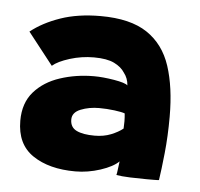

<svg xmlns="http://www.w3.org/2000/svg" viewBox="-36 -751 448 430"><g transform="rotate(5 187.5 -536.5)"><path d="M240 -363Q241 -366 242.2 -376.2Q243.5 -386.5 244.5 -394Q232 -381.5 203.8 -372.2Q175.5 -363 147.5 -363Q88.5 -363 51.8 -387.8Q15 -412.5 15 -465.5Q15 -505.5 37 -530.5Q59 -555.5 94.8 -567.2Q130.5 -579 171 -579Q190.5 -579 216 -574.8Q241.5 -570.5 247 -565Q246 -581 236.5 -593Q229 -605 212.8 -613Q196.5 -621 167 -621Q139.5 -621 113 -612.8Q86.5 -604.5 74.5 -594L18 -666Q45 -687.5 84 -701Q123 -714.5 174 -714.5Q241 -714.5 278.8 -689.2Q316.5 -664 332 -616.8Q347.5 -569.5 347.5 -503.5Q347.5 -459.5 343.5 -421.2Q339.5 -383 336 -360Q334 -359.5 323.8 -359.5Q313.5 -359.5 307.5 -359.5Q291.5 -359.5 271.2 -360.2Q251 -361 240 -363ZM183.5 -446.5Q204 -446.5 220.2 -453Q236.5 -459.5 247 -468Q247.5 -479 247.5 -484.5Q247.5 -487.5 247.2 -493Q247 -498.5 246.5 -502Q240.5 -504.5 223 -506.8Q205.5 -509 188.5 -509Q166 -509 147.2 -501.5Q128.5 -494 128.5 -478Q128.5 -460.5 143 -453.5Q157.5 -446.5 183.5 -446.5Z"/></g></svg>

Font: Grandstander
Style: Bold
Weight: 700
Designer: Tyler Finck
Foundry: Etcetera Type Co
Version: Version 1.200; ttfautohint (v1.8.3)